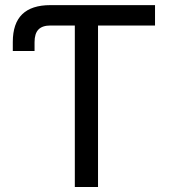

<svg xmlns="http://www.w3.org/2000/svg" viewBox="-20 -748 688 768"><path d="M31.2 -543.9V-580.1Q31.2 -654.3 68.8 -690.9Q106.4 -727.5 181.6 -727.5H226.6V-646H182.1Q149.4 -646 133.8 -629.9Q118.2 -613.8 118.2 -579.1V-543.9ZM226.6 -646V-727.5H600.1V-646H372.1V0H279.3V-646Z"/></svg>

Font: Inter Variable
Style: Regular
Weight: 400
Designer: Rasmus Andersson
Foundry: rsms
Version: Version 4.001;git-9221beed3